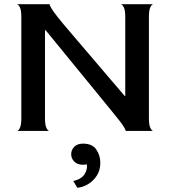

<svg xmlns="http://www.w3.org/2000/svg" viewBox="-20 -620 806 909"><path d="M60 0Q67 0 74 -14Q81 -28 81 -60V-540Q81 -572 74 -585.5Q67 -599 60 -600H215Q214 -597 222.5 -582Q231 -567 254 -538Q261 -529 283.5 -502Q306 -475 340 -435.5Q374 -396 413.5 -349.5Q453 -303 493.5 -255.5Q534 -208 571 -165H573V-540Q573 -572 566 -585.5Q559 -599 552 -600H706Q699 -600 692 -586Q685 -572 685 -539V-60Q685 -28 692 -14Q699 0 706 0H575Q576 -3 567 -18.5Q558 -34 535 -62Q520 -81 491.5 -115.5Q463 -150 427 -194.5Q391 -239 350.5 -288Q310 -337 270.5 -386Q231 -435 196 -477H193V-60Q193 -28 200 -14Q207 0 214 0ZM346 269 327 237Q366 228 380.5 204.5Q395 181 391 158Q382 160 373 160Q346 160 331.5 145Q317 130 317 110Q317 90 331.5 75Q346 60 373 60Q417 60 436 88Q455 116 455 151Q455 186 438 212Q421 238 396 252.5Q371 267 346 269Z"/></svg>

Font: Red Rose
Style: Regular
Weight: 400
Designer: Jaikishan Patel
Version: Version 2.000; ttfautohint (v1.8.3)